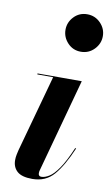

<svg xmlns="http://www.w3.org/2000/svg" viewBox="-88 -805 499 861"><g transform="rotate(10 162.0 -375.0)"><path d="M153.5 -675Q153.5 -709 177.8 -734.5Q202 -760 238 -760Q274 -760 298.8 -734.5Q323.5 -709 323.5 -675Q323.5 -641 298.8 -615.2Q274 -589.5 238 -589.5Q202 -589.5 177.8 -615.2Q153.5 -641 153.5 -675ZM293 -158.5Q257.5 -75.5 220.5 -32.8Q183.5 10 122.5 10Q74.5 10 53.5 -9Q32.5 -28 32.5 -60Q32.5 -73 35.2 -85.8Q38 -98.5 40 -107L136 -455.5H64V-460H265.5L150 -36.5Q147.5 -29 147.5 -21Q147.5 -6.5 161 -6.5Q177.5 -6.5 197 -18.8Q216.5 -31 239.2 -64Q262 -97 288.5 -159.5Z"/></g></svg>

Font: Bodoni* 36pt
Style: Bold Italic
Weight: 700
Italic angle: -13°
Version: Version 2.3